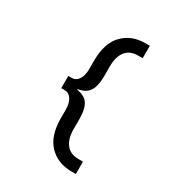

<svg xmlns="http://www.w3.org/2000/svg" viewBox="-197 -837 1009 1092"><g transform="rotate(30 308.0 -291.0)"><path d="M437.5 130Q346 130 289.8 71.2Q233.5 12.5 233.5 -102V-159Q233.5 -200 217 -225.8Q200.5 -251.5 171 -251.5H150V-331.5H171Q200.5 -331.5 217 -357Q233.5 -382.5 233.5 -424V-479.5Q233.5 -595 289.8 -653.5Q346 -712 437.5 -712H466V-630.5H437.5Q382 -630.5 354.8 -595.2Q327.5 -560 327.5 -498V-436Q327.5 -385 316.5 -355.5Q305.5 -326 284.2 -311.8Q263 -297.5 233.5 -293V-289Q263 -284.5 284.2 -271Q305.5 -257.5 316.5 -228Q327.5 -198.5 327.5 -146V-84Q327.5 -22.5 354.8 13.2Q382 49 437.5 49H466V130Z"/></g></svg>

Font: Overpass Mono Light Medium
Style: Regular
Weight: 500
Monospace: yes
Version: Version 4.000